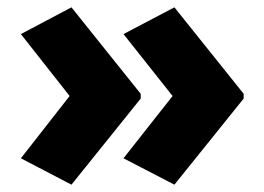

<svg xmlns="http://www.w3.org/2000/svg" viewBox="-20 -543 721 524"><path d="M645 -274 456 -39 317 -111 451 -281 317 -450 456 -523 645 -287ZM364 -274 175 -39 37 -111 170 -281 37 -450 175 -523 364 -287Z"/></svg>

Font: Noto Sans Lao Black
Style: Regular
Weight: 900
Designer: Monotype Design Team
Foundry: Monotype Imaging Inc.
Version: Version 2.003; ttfautohint (v1.8.4.7-5d5b)